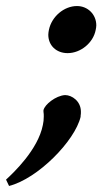

<svg xmlns="http://www.w3.org/2000/svg" viewBox="-61 -467 339 636"><path d="M-41 128 -31 149C64 125 187 0 206 -80V-83C207 -88 207 -93 207 -97C207 -132 177 -152 155 -152H154C124 -150 87 -121 83 -102V-97C84 -92 84 -86 84 -81C84 -71 83 -62 81 -53C65 29 -17 106 -41 128ZM99 -352C99 -316 126 -291 163 -291C206 -291 248 -325 256 -368C257 -373 258 -378 258 -383C258 -419 230 -447 194 -447C151 -447 110 -412 101 -368C100 -363 99 -357 99 -352Z"/></svg>

Font: KpSans
Style: BoldItalic
Weight: 700
Italic angle: -11°
Version: Version 0.66